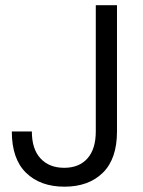

<svg xmlns="http://www.w3.org/2000/svg" viewBox="-20 -700 542 730"><path d="M424.8 -200.2Q424.8 -95.7 370.8 -43Q316.9 9.8 225.1 9.8Q133.3 9.8 79.1 -43Q24.9 -95.7 24.9 -200.2H101.1Q101.1 -133.3 134 -97.7Q167 -62 224.1 -62Q280.8 -62 312.5 -97.7Q344.2 -133.3 344.2 -200.2V-680.2H424.8Z"/></svg>

Font: TASA Orbiter Text
Style: Regular
Weight: 400
Designer: Weizhong Zhang
Version: Version 1.000;Glyphs 3.1.2 (3151)